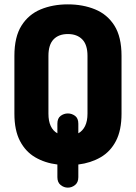

<svg xmlns="http://www.w3.org/2000/svg" viewBox="-20 -751 623 880"><path d="M291 109Q273 109 258 97Q243 85 243 61V3Q186 -4 141.5 -30Q97 -56 71.5 -105Q46 -154 46 -230V-495Q46 -582 78.5 -633.5Q111 -685 166.5 -708Q222 -731 291 -731Q360 -731 416 -708Q472 -685 504.5 -633.5Q537 -582 537 -495V-230Q537 -154 511.5 -105Q486 -56 441 -30Q396 -4 339 3V61Q339 85 324 97Q309 109 291 109ZM243 -140V-184Q243 -209 258 -220Q273 -231 291 -231Q309 -231 324 -220Q339 -209 339 -184V-140Q359 -151 370 -173.5Q381 -196 381 -230V-495Q381 -546 357 -570.5Q333 -595 291 -595Q249 -595 225.5 -570.5Q202 -546 202 -495V-230Q202 -196 212.5 -173.5Q223 -151 243 -140Z"/></svg>

Font: Dosis ExtraBold
Style: Regular
Weight: 800
Designer: EdgarTolentino, PabloImpallari, IginoMarini
Foundry: EdgarTolentino, PabloImpallari, IginoMarini
Version: Version 3.001; ttfautohint (v1.8.2)